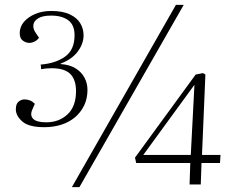

<svg xmlns="http://www.w3.org/2000/svg" viewBox="-20 -757 952 788"><path d="M275 11 702 -737H734L306 11ZM809 -121H885L883 -88H807L804 0H758L761 -88H539L534 -110L783 -451L813 -457L823 -451ZM763 -121 778 -409 568 -121ZM323 -612Q323 -578 299.5 -546Q276 -514 229 -496V-494Q264 -492 288.5 -477.5Q313 -463 326 -439.5Q339 -416 339 -388Q339 -352 325 -323.5Q311 -295 287 -275Q263 -255 231 -245Q199 -235 162 -235Q98 -235 71.5 -258.5Q45 -282 45 -308Q45 -331 56.5 -340Q68 -349 80 -349Q92 -349 102.5 -345Q113 -341 123 -331L113 -308Q102 -284 116 -269.5Q130 -255 170 -255Q222 -255 257 -287.5Q292 -320 292 -383Q292 -430 268.5 -453.5Q245 -477 192 -477Q179 -477 169 -476Q159 -475 149 -473L147 -492Q209 -497 247.5 -525Q286 -553 286 -612Q286 -655 260 -674Q234 -693 190 -693Q155 -693 137 -682Q119 -671 117 -655Q115 -639 126 -623L140 -602Q133 -592 122 -586.5Q111 -581 100 -581Q87 -581 74 -590Q61 -599 61 -621Q61 -647 78 -667Q95 -687 124 -699.5Q153 -712 190 -712Q237 -712 266.5 -698Q296 -684 309.5 -661.5Q323 -639 323 -612Z"/></svg>

Font: Literata 60pt ExtraLight
Style: Italic
Weight: 250
Italic angle: -2°
Designer: Latin by Veronika Burian and Jose Scaglione. Greek by Irene Vlachou. Cyrillic by Vera Evstafieva
Foundry: TypeTogether
Version: Version 3.103;gftools[0.9.29]